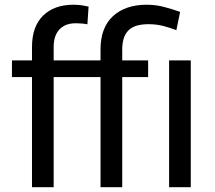

<svg xmlns="http://www.w3.org/2000/svg" viewBox="-20 -780 894 800"><path d="M203.6 0H113.3V-459H29.8V-528.3H113.3V-584Q113.3 -669.4 159.4 -714.8Q205.6 -760.3 286.6 -760.3Q316.4 -760.3 349.1 -752.4L344.2 -678.7Q323.7 -683.1 295.4 -683.1Q252 -683.1 227.8 -657.5Q203.6 -631.8 203.6 -584V-528.3H398.9V-574.2Q398.9 -664.6 450.4 -712.4Q502 -760.3 591.8 -760.3Q627.4 -760.3 661.1 -751.7Q694.8 -743.2 730.5 -730.5L714.8 -654.3Q692.9 -663.1 663.1 -671.1Q633.3 -679.2 598.6 -679.2Q540.5 -679.2 514.9 -653.1Q489.3 -627 489.3 -574.2V-528.3H597.2V-459H489.3V0H398.9V-459H203.6ZM774.9 -528.3V0H684.6V-528.3Z"/></svg>

Font: Vazirmatn RD
Style: Regular
Weight: 400
Designer: Saber Rastikerdar
Foundry: Saber Rastikerdar
Version: Version 32.102